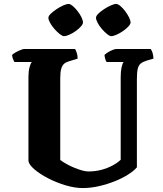

<svg xmlns="http://www.w3.org/2000/svg" viewBox="-20 -952 824 972"><path d="M399 0Q358 0 311.5 -14Q265 -28 223.5 -49.5Q182 -71 154.5 -94.5Q127 -118 124 -137V-563Q124 -591 129.5 -611.5Q135 -632 141 -638H53Q50 -643 46 -652.5Q42 -662 41 -674Q47 -680 59.5 -687Q72 -694 84.5 -699Q97 -704 102 -704H360Q364 -698 368.5 -685Q373 -672 373 -655L330 -642Q315 -638 305 -629.5Q295 -621 290 -604Q285 -587 285 -556V-142Q297 -133 315.5 -122.5Q334 -112 354.5 -103.5Q375 -95 394 -89.5Q413 -84 426 -84Q462 -84 492.5 -92Q523 -100 548.5 -113.5Q574 -127 591 -143V-562Q591 -591 595.5 -611.5Q600 -632 606 -638H520Q516 -643 513 -652.5Q510 -662 509 -674Q515 -680 527 -687.5Q539 -695 551 -699.5Q563 -704 569 -704H743Q748 -697 752 -685.5Q756 -674 757 -655L722 -645Q703 -639 692.5 -630.5Q682 -622 677.5 -604.5Q673 -587 673 -552V-105Q658 -87 628 -68Q598 -49 560 -34Q522 -19 480.5 -9.5Q439 0 399 0ZM543 -769Q535 -769 522 -779.5Q509 -790 496 -805Q483 -820 474.5 -836Q466 -852 466 -862Q466 -871 477.5 -882.5Q489 -894 506.5 -905.5Q524 -917 541 -924.5Q558 -932 568 -932Q577 -932 589.5 -921.5Q602 -911 614 -895Q626 -879 633.5 -863.5Q641 -848 641 -838Q641 -830 630 -818Q619 -806 603 -795Q587 -784 570.5 -776.5Q554 -769 543 -769ZM304 -769Q296 -769 282.5 -779.5Q269 -790 255.5 -805.5Q242 -821 233.5 -836.5Q225 -852 225 -862Q225 -871 237 -882.5Q249 -894 266 -905.5Q283 -917 300 -924.5Q317 -932 328 -932Q336 -932 348.5 -921.5Q361 -911 373 -895.5Q385 -880 392.5 -864.5Q400 -849 400 -838Q400 -830 389.5 -818Q379 -806 363.5 -795Q348 -784 331.5 -776.5Q315 -769 304 -769Z"/></svg>

Font: Texturina Medium 12pt ExtraBold
Style: Regular
Weight: 800
Version: Version 1.002